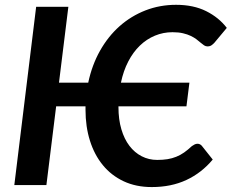

<svg xmlns="http://www.w3.org/2000/svg" viewBox="-20 -750 939 778"><path d="M337.5 -415Q352.5 -486 385.2 -544.2Q418 -602.5 464.5 -643.8Q511 -685 569.2 -707.8Q627.5 -730.5 693.5 -730.5Q764 -730.5 815.5 -704.8Q867 -679 899 -637L848.5 -576.5Q843.5 -571 837 -566.5Q830.5 -562 820.5 -562Q813.5 -562 807 -566.2Q800.5 -570.5 793 -577Q785.5 -583.5 776 -590.8Q766.5 -598 753 -604.5Q739.5 -611 721.5 -615.2Q703.5 -619.5 679 -619.5Q641.5 -619.5 607.8 -605.5Q574 -591.5 546.8 -565.2Q519.5 -539 499.8 -501Q480 -463 470 -415H747.5L735.5 -319H460V-316Q460 -266 471.8 -226.2Q483.5 -186.5 504.5 -159Q525.5 -131.5 554.2 -116.8Q583 -102 617 -102Q640 -102 658.8 -105Q677.5 -108 694.2 -114.8Q711 -121.5 726.2 -132.2Q741.5 -143 757.5 -158Q763 -162 768.8 -164.8Q774.5 -167.5 780.5 -167.5Q785 -167.5 789.5 -165.5Q794 -163.5 797.5 -159.5L842 -103.5Q797 -49.5 735.5 -20.8Q674 8 595 8Q531 8 481 -15.5Q431 -39 396.8 -80.8Q362.5 -122.5 344.5 -179.8Q326.5 -237 326.5 -305V-319H207.5L168 0H38L126.5 -722.5H257L219 -415Z"/></svg>

Font: Lato 2
Style: Bold Italic
Weight: 700
Italic angle: -7°
Designer: Lukasz Dziedzic with Adam Twardoch and Botio Nikoltchev
Foundry: tyPoland Lukasz Dziedzic
Version: Version 2.015; 2015-08-06; http://www.latofonts.com/